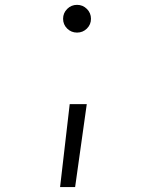

<svg xmlns="http://www.w3.org/2000/svg" viewBox="-20 -547 626 780"><path d="M224.1 212.9 263.2 -124H332.5L285.2 212.9ZM293 -414.6Q269.5 -414.6 252.9 -430.9Q236.3 -447.3 236.3 -470.7Q236.3 -494.1 252.9 -510.7Q269.5 -527.3 293 -527.3Q316.4 -527.3 333 -510.7Q349.6 -494.1 349.6 -470.7Q349.6 -447.3 333 -430.9Q316.4 -414.6 293 -414.6Z"/></svg>

Font: CaskaydiaCove NFP Light
Style: Regular
Weight: 300
Designer: Aaron Bell
Foundry: Saja Typeworks
Version: Version 2111.001; VTT 6.35;Nerd Fonts 3.1.1